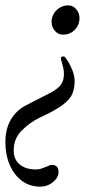

<svg xmlns="http://www.w3.org/2000/svg" viewBox="-46 -517 382 715"><path d="M192 -307Q195 -307 205 -292Q215 -277 223.5 -255.5Q232 -234 232 -215Q232 -189 223.5 -168Q215 -147 187 -126Q159 -105 102 -79Q65 -61 35 -31Q5 -1 5 43Q5 77 27.5 95.5Q50 114 87 114Q100 114 107.5 111Q115 108 121 106Q130 103 135.5 100Q141 97 148 97Q159 97 165.5 103.5Q172 110 172 124Q172 144 151.5 161Q131 178 104 178Q64 178 35 156Q6 134 -10 96.5Q-26 59 -26 13Q-26 -23 -16 -49.5Q-6 -76 11.5 -95Q29 -114 53 -126L141 -171Q171 -187 181.5 -202.5Q192 -218 192 -242Q192 -253 190 -262Q188 -271 186 -279Q184 -285 182.5 -290.5Q181 -296 181 -301Q181 -305 185 -306Q189 -307 192 -307ZM208 -497Q226 -497 238 -482.5Q250 -468 250 -450Q250 -424 232.5 -406Q215 -388 189 -388Q170 -388 158 -402.5Q146 -417 146 -435Q146 -461 164.5 -479Q183 -497 208 -497Z"/></svg>

Font: EB Garamond
Style: Italic
Weight: 400
Italic angle: -17.2°
Designer: Georg Duffner and Octavio Pardo
Foundry: Georg Duffner
Version: Version 1.001